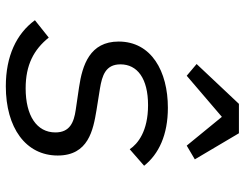

<svg xmlns="http://www.w3.org/2000/svg" viewBox="-108 -696 817 640"><g transform="rotate(90 300.0 -376.5)"><path d="M268.1 12.1C405.9 12.1 498.9 -54 498.9 -160.9C498.9 -263.1 414.1 -279.1 348 -290.1L274.9 -301.8C233 -308.9 195 -320 195 -370C195 -426.1 241.8 -462 331 -462C418 -462 459.9 -427.9 478 -400.9L533 -448.9C494 -497.9 430 -528.1 339.8 -528.1C218 -528.1 119 -473 119 -364C119 -268.1 197.1 -242.9 272 -231.9L346.9 -220.9C388.8 -214.8 421.9 -201 421.9 -153.1C421.9 -90.9 366.1 -54 274.9 -54C197.1 -54 146 -81 105.8 -131L47.9 -84.9C93 -23.1 168 12.1 268.1 12.1ZM193.9 -623.9 233 -590.9 370 -708.1 465.9 -590.9 511.7 -617.9 424.7 -764.9H326.7Z"/></g></svg>

Font: Margiela Mono Italic Italic
Style: Regular
Weight: 400
Designer: Mike Abbink, Paul van der Laan, Pieter van Rosmalen
Foundry: Bold Monday
Version: Version 2.003 2021